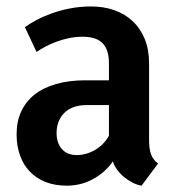

<svg xmlns="http://www.w3.org/2000/svg" viewBox="-20 -568 556 598"><path d="M219.2 -85Q235.4 -85 250.7 -89.8Q266.1 -94.7 279.3 -103Q292.5 -111.3 302.7 -122.3Q313 -133.3 319.3 -145.5V-240.7H250Q227.1 -240.7 209.5 -234.4Q191.9 -228 180.2 -216.3Q168.5 -204.6 162.4 -188.7Q156.2 -172.9 156.2 -153.8Q156.2 -123 172.6 -104Q189 -85 219.2 -85ZM472.2 -58.6 420.9 10.3Q408.2 8.3 394.3 1.5Q380.4 -5.4 367.9 -15.4Q355.5 -25.4 345.7 -38.3Q335.9 -51.3 331.5 -65.4Q308.1 -31.2 270.3 -10.5Q232.4 10.3 188 10.3Q150.9 10.3 121.8 -1.2Q92.8 -12.7 72.8 -33.7Q52.7 -54.7 42.2 -84.2Q31.7 -113.8 31.7 -149.9Q31.7 -189.5 45.9 -220.5Q60.1 -251.5 87.4 -273.2Q114.7 -294.9 154.8 -306.4Q194.8 -317.9 246.6 -317.9H319.3V-371.1Q319.3 -413.6 299.3 -433.6Q279.3 -453.6 237.8 -453.6Q216.3 -453.6 196 -449.5Q175.8 -445.3 157.5 -438.7Q139.2 -432.1 123 -423.6Q106.9 -415 93.8 -406.2L57.6 -483.4Q72.3 -494.1 93.3 -505.4Q114.3 -516.6 140.4 -526.1Q166.5 -535.6 197.8 -541.7Q229 -547.9 264.2 -547.9Q302.7 -547.9 335.7 -536.4Q368.7 -524.9 392.8 -502.4Q417 -480 430.7 -446.8Q444.3 -413.6 444.3 -370.6V-136.2Q444.3 -120.6 445.6 -109.1Q446.8 -97.7 450 -88.6Q453.1 -79.6 458.5 -72.3Q463.9 -64.9 472.2 -58.6Z"/></svg>

Font: Ufes Sans SemiBold
Style: Regular
Weight: 600
Designer: Ricardo Esteves & Filipe Motta
Foundry: ProDesignUfes - Ricardo Esteves, Filipe Motta (This is a derivative work, based on Roboto family, by Christian Robertson
Version: Version 2.0